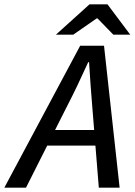

<svg xmlns="http://www.w3.org/2000/svg" viewBox="-73 -866 621 886"><path d="M-53 0 297 -655H407L479 0H383L353 -371Q349 -422 345 -473.5Q341 -525 338 -579H334Q309 -524 285 -473.5Q261 -423 234 -371L47 0ZM107 -194 125 -266H415L399 -194ZM185 -706 340 -846H423L528 -706H450L377 -781H373L265 -706Z"/></svg>

Font: Source Sans 3 Medium
Style: Italic
Weight: 500
Italic angle: -11°
Designer: Paul D. Hunt
Foundry: Adobe
Version: Version 3.052;hotconv 1.1.0;makeotfexe 2.6.0